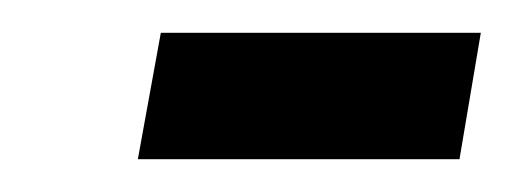

<svg xmlns="http://www.w3.org/2000/svg" viewBox="-20 -720 313 117"><path d="M64 -623 78 -700H273L260 -623Z"/></svg>

Font: Archivo ExtraCondensed
Style: Bold Italic
Weight: 700
Width: 2
Italic angle: -10°
Designer: Hector Gatti
Foundry: Omnibus-Type
Version: Version 2.001